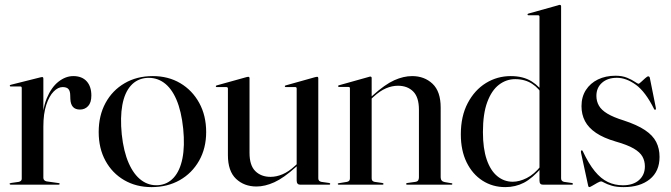

<svg xmlns="http://www.w3.org/2000/svg" viewBox="-20 -756 2746 786"><path d="M152.5 -239.5Q152.5 -307.5 171.2 -353Q190 -398.5 219.2 -421.5Q248.5 -444.5 280 -444.5Q315.5 -444.5 334.8 -423.2Q354 -402 354 -365Q354 -336 340.8 -321.8Q327.5 -307.5 307.5 -307.5Q288.5 -307.5 278.8 -318.2Q269 -329 268 -350.5L267.5 -365Q267.5 -382.5 260.5 -391Q253.5 -399.5 236.5 -399.5Q217.5 -399.5 199.5 -381.2Q181.5 -363 169.5 -327Q157.5 -291 157.5 -237.5ZM157.5 -434.5V-263.5V-28Q157.5 -22.5 160.8 -18.8Q164 -15 170.5 -13.5L220 -6.5Q222.5 -6 223.5 -5.2Q224.5 -4.5 224.5 -3Q224.5 -2 223.2 -1Q222 0 220 0H24Q22 0 20.5 -1.2Q19 -2.5 19 -3.5Q19 -4.5 20.8 -5.5Q22.5 -6.5 25.5 -7L57 -11.5Q63 -13 66 -16.2Q69 -19.5 69 -24V-395.5Q69 -398.5 67.8 -400.2Q66.5 -402 63 -402H23Q22 -402 21 -403Q20 -404 20 -405Q20 -406.5 21 -407.5Q22 -408.5 24.5 -409L144 -439Q147.5 -440 149.5 -440.2Q151.5 -440.5 153 -440.5Q155.5 -440.5 156.5 -438.8Q157.5 -437 157.5 -434.5Z M605.5 -444.5Q669 -444.5 718 -415.5Q767 -386.5 795.5 -334.8Q824 -283 824 -215.5Q824 -149 795 -98Q766 -47 715.8 -18.5Q665.5 10 600.5 10Q537.5 10 488.5 -18.5Q439.5 -47 411.8 -97.8Q384 -148.5 384 -215.5Q384 -283 412 -334.5Q440 -386 490 -415.2Q540 -444.5 605.5 -444.5ZM628.5 2Q666 -1 691.2 -28.8Q716.5 -56.5 726.8 -107.2Q737 -158 730 -229Q722.5 -301.5 702 -348.8Q681.5 -396 650.2 -418Q619 -440 579.5 -437Q540.5 -433.5 515.2 -405Q490 -376.5 480.8 -326Q471.5 -275.5 478.5 -205.5Q486 -135.5 507 -88Q528 -40.5 559.2 -17.8Q590.5 5 628.5 2Z M1194.5 -17V-78V-80.5V-393.5Q1194.5 -396 1193.2 -397.8Q1192 -399.5 1188.5 -399.5H1149.5Q1148 -399.5 1147 -400.5Q1146 -401.5 1146 -402.5Q1146 -404.5 1147 -405.2Q1148 -406 1150 -406.5L1269.5 -440Q1273.5 -441 1275.2 -441.2Q1277 -441.5 1278.5 -441.5Q1281 -441.5 1282 -440Q1283 -438.5 1283 -436V-26Q1283 -20 1286 -16.5Q1289 -13 1295.5 -11.5L1327 -7Q1330 -6.5 1331 -5.5Q1332 -4.5 1332 -3Q1332 -2 1331 -1Q1330 0 1327.5 0H1208.5Q1202 0 1198.2 -4.2Q1194.5 -8.5 1194.5 -17ZM913 -121V-393.5Q913 -396 911.5 -397.8Q910 -399.5 906.5 -399.5H867.5Q865.5 -399.5 864.5 -400.5Q863.5 -401.5 863.5 -402.5Q863.5 -404.5 864.8 -405.2Q866 -406 867.5 -406.5L988 -440Q992 -441 993.5 -441.2Q995 -441.5 997 -441.5Q999 -441.5 1000.2 -440Q1001.5 -438.5 1001.5 -436V-130Q1001.5 -79 1025.2 -55.5Q1049 -32 1087.5 -32Q1111.5 -32 1136.5 -42.5Q1161.5 -53 1187.5 -77L1204 -92L1208 -87.5L1191 -72Q1141 -27 1102.8 -9.8Q1064.5 7.5 1030 7.5Q979.5 7.5 946.2 -24Q913 -55.5 913 -121Z M1501.5 -437V-26Q1501.5 -20 1504.2 -16.5Q1507 -13 1513.5 -11.5L1545 -7Q1550 -6 1550 -3Q1550 0 1546 0H1366Q1365 0 1363.8 -1Q1362.5 -2 1362.5 -3Q1362.5 -4 1363.5 -4.8Q1364.5 -5.5 1367 -6L1400.5 -11.5Q1407 -13 1409.8 -16.5Q1412.5 -20 1412.5 -25.5V-394.5Q1412.5 -397 1411.2 -398.5Q1410 -400 1406.5 -400H1367.5Q1366 -400.5 1365 -401.2Q1364 -402 1364 -403.5Q1364 -405 1365 -405.8Q1366 -406.5 1368 -407L1487.5 -440.5Q1491.5 -442 1493.2 -442.2Q1495 -442.5 1496.5 -442.5Q1499 -442.5 1500.2 -440.8Q1501.5 -439 1501.5 -437ZM1493 -345 1488.5 -349.5 1505.5 -365Q1556 -410.5 1594 -427.5Q1632 -444.5 1667 -444.5Q1717.5 -444.5 1750.8 -413Q1784 -381.5 1784 -316V-30Q1784 -22 1788.2 -17Q1792.5 -12 1801 -10.5L1827.5 -6Q1830 -6 1831 -5Q1832 -4 1832 -3Q1832 -2 1831 -1Q1830 0 1828 0H1647Q1642.5 0 1642.5 -3Q1642.5 -6 1648 -7L1680.5 -11.5Q1689.5 -13 1692.2 -18Q1695 -23 1695 -30V-307Q1695 -358 1671.5 -381.5Q1648 -405 1609 -405Q1585 -405 1560.2 -394.5Q1535.5 -384 1509.5 -360Z M2188.5 -62V-64V-688Q2188.5 -690.5 2187 -692Q2185.5 -693.5 2182.5 -693.5H2143.5Q2141.5 -693.5 2140.5 -694.5Q2139.5 -695.5 2139.5 -697Q2139.5 -698.5 2140.8 -699.2Q2142 -700 2143.5 -700.5L2263.5 -734Q2267.5 -735.5 2269 -735.8Q2270.5 -736 2272 -736Q2274.5 -736 2275.8 -734.2Q2277 -732.5 2277 -730.5V-26Q2277 -20 2280 -16.5Q2283 -13 2289 -11.5L2320.5 -7Q2323.5 -6.5 2324.5 -5.5Q2325.5 -4.5 2325.5 -3Q2325.5 -2 2324.5 -1Q2323.5 0 2321.5 0H2202.5Q2195.5 0 2192 -4Q2188.5 -8 2188.5 -17ZM1866.5 -206Q1866.5 -280.5 1894.8 -334Q1923 -387.5 1969.2 -416Q2015.5 -444.5 2071 -444.5Q2122 -444.5 2156.5 -422.8Q2191 -401 2212.5 -365L2204.5 -361.5Q2188 -393.5 2158.5 -412.8Q2129 -432 2089 -432Q2052.5 -432 2022.5 -409Q1992.5 -386 1974.8 -338.2Q1957 -290.5 1957 -215Q1957 -148 1972.5 -102.8Q1988 -57.5 2015.8 -34.8Q2043.5 -12 2079 -12Q2106 -12 2136.2 -27Q2166.5 -42 2194.5 -77L2199 -71.5Q2159.5 -26 2124.8 -8Q2090 10 2048.5 10Q1996.5 10 1955.2 -16.5Q1914 -43 1890.2 -91.5Q1866.5 -140 1866.5 -206Z M2505.5 -437.5Q2467.5 -437.5 2444.5 -417.2Q2421.5 -397 2421.5 -363.5Q2421.5 -341.5 2431.8 -323.5Q2442 -305.5 2466.5 -290.8Q2491 -276 2533 -263Q2588 -245 2620.2 -223.5Q2652.5 -202 2666.2 -175Q2680 -148 2680 -113.5Q2680 -54.5 2640 -22.2Q2600 10 2533 10Q2503 10 2483.8 4Q2464.5 -2 2454.2 -7.8Q2444 -13.5 2441 -13.5Q2436.5 -13.5 2426 -7.8Q2415.5 -2 2405.5 4Q2395.5 10 2393 10Q2392 10 2390.5 9.2Q2389 8.5 2388 5L2358.5 -131Q2358 -135 2358.2 -137.2Q2358.5 -139.5 2360 -140Q2361.5 -141 2363 -140.2Q2364.5 -139.5 2365.5 -137.5Q2390 -85.5 2415 -55Q2440 -24.5 2468.2 -11Q2496.5 2.5 2530 2.5Q2572 2.5 2596 -18.8Q2620 -40 2620 -75Q2620 -97 2610 -115Q2600 -133 2574.2 -148Q2548.5 -163 2501 -176.5Q2451 -191 2420 -212Q2389 -233 2374.8 -260.2Q2360.5 -287.5 2360.5 -321.5Q2360.5 -359.5 2378.5 -387.5Q2396.5 -415.5 2428 -430.8Q2459.5 -446 2500 -446Q2527 -446 2547 -437.8Q2567 -429.5 2579 -421.2Q2591 -413 2594 -413Q2596.5 -413 2604.8 -420.8Q2613 -428.5 2621.5 -436Q2630 -443.5 2633.5 -443.5Q2635.5 -443.5 2637.8 -442Q2640 -440.5 2640.5 -436L2664.5 -316.5Q2665.5 -312 2665 -309.8Q2664.5 -307.5 2662.5 -306.5Q2661.5 -306 2660.2 -306.8Q2659 -307.5 2658 -309Q2622.5 -380.5 2583 -409Q2543.5 -437.5 2505.5 -437.5Z"/></svg>

Font: Fraunces 120pt
Style: Regular
Weight: 400
Version: Version 1.000;[b76b70a41]